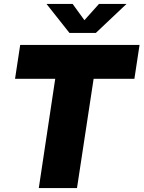

<svg xmlns="http://www.w3.org/2000/svg" viewBox="-20 -950 725 970"><path d="M176 0 259 -552H56L82 -723H685L659 -552H453L369 0ZM331 -783.5 215 -930H347L406.5 -848L480 -930H619L464 -783.5Z"/></svg>

Font: Public Sans Thin Black
Style: Italic
Weight: 900
Italic angle: -8°
Version: Version 2.001